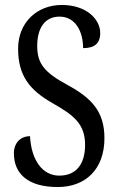

<svg xmlns="http://www.w3.org/2000/svg" viewBox="-20 -744 475 774"><path d="M213 10C323 10 401 -60 401 -187C401 -294 350 -348 253 -401C159 -452 130 -487 130 -559C130 -631 161 -677 220 -677C284 -677 315 -617 315 -550C360 -550 384 -568 384 -611C384 -666 329 -724 229 -724C130 -724 53 -654 53 -548C53 -439 99 -381 192 -328C279 -279 323 -243 323 -160C323 -81 286 -36 219 -36C150 -36 106 -100 101 -195C63 -195 36 -168 36 -126C36 -45 91 10 213 10Z"/></svg>

Font: Noto Serif Ethiopic XCn
Style: Regular
Weight: 400
Width: 2
Designer: Monotype Design Team
Foundry: Monotype Imaging Inc.
Version: Version 2.102